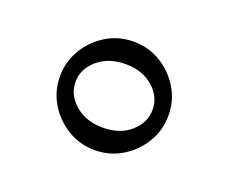

<svg xmlns="http://www.w3.org/2000/svg" viewBox="-57 -524 494 416"><g transform="rotate(20 190.0 -316.0)"><path d="M65.4 -316.4Q65.4 -282.2 82.5 -253.9Q99.6 -225.6 127.9 -208.5Q156.2 -191.4 190.4 -191.4Q224.6 -191.4 252.9 -208.5Q281.2 -225.6 298.3 -253.9Q315.4 -282.2 315.4 -316.4Q315.4 -350.6 298.3 -378.9Q281.2 -407.2 252.9 -424.3Q224.6 -441.4 190.4 -441.4Q156.2 -441.4 127.9 -424.3Q99.6 -407.2 82.5 -378.9Q65.4 -350.6 65.4 -316.4ZM101.1 -316.4Q101.1 -346.2 126.2 -367.9Q151.4 -389.6 190.4 -389.6Q229.5 -389.6 254.2 -367.9Q278.8 -346.2 278.8 -316.4Q278.8 -286.6 254.2 -264.9Q229.5 -243.2 190.4 -243.2Q151.4 -243.2 126.2 -264.9Q101.1 -286.6 101.1 -316.4Z"/></g></svg>

Font: Pinar-VF-FD
Style: Regular
Weight: 300
Designer: Amin Abedi
Version: Version 3.0